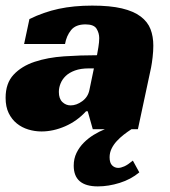

<svg xmlns="http://www.w3.org/2000/svg" viewBox="-33 -461 605 685"><path d="M72 -393Q123 -418 176.5 -429.5Q230 -441 296 -441Q360 -441 402 -431Q444 -421 469 -402Q494 -383 504 -357Q514 -331 514 -298Q514 -279 511.5 -257Q509 -235 506 -220L459 0H436Q422 9 408.5 19.5Q395 30 383.5 42.5Q372 55 365 69.5Q358 84 358 100Q358 120 367 129Q376 138 389 138Q398 138 410.5 132.5Q423 127 441 112L464 154Q434 179 394 191.5Q354 204 316 204Q230 204 230 130Q230 105 240 84.5Q250 64 266 48Q282 32 301.5 20Q321 8 341 0H298L280 -64H274Q242 -29 199.5 -10.5Q157 8 115 8Q91 8 68 1Q45 -6 27 -20.5Q9 -35 -2 -57.5Q-13 -80 -13 -112Q-13 -164 15.5 -194.5Q44 -225 90.5 -240.5Q137 -256 195.5 -260Q254 -264 313 -264Q315 -274 318 -292.5Q321 -311 321 -325Q321 -343 311.5 -358.5Q302 -374 272 -374Q237 -374 220.5 -353.5Q204 -333 199 -304H53ZM302 -217H284Q255 -217 234.5 -209.5Q214 -202 201.5 -190Q189 -178 183 -163Q177 -148 177 -133Q177 -109 189.5 -97Q202 -85 219 -85Q240 -85 260.5 -100Q281 -115 286 -140Z"/></svg>

Font: Racing Sans One
Style: Regular
Weight: 400
Designer: Pablo Impallari, Rodrigo Fuenzalida
Foundry: Pablo Impallari, Rodrigo Fuenzalida
Version: Version 1.001; ttfautohint (v0.8) -G 200 -r 50